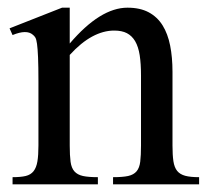

<svg xmlns="http://www.w3.org/2000/svg" viewBox="-20 -480 540 500"><path d="M274.4 0V-18.6Q299.3 -18.6 313.7 -21.7Q328.1 -24.9 335.7 -33.9Q343.3 -43 345.2 -59.1Q347.2 -75.2 347.2 -101.1V-283.7Q347.2 -314 343.8 -336.2Q340.3 -358.4 332 -372.6Q323.7 -386.7 310.5 -393.6Q297.4 -400.4 277.3 -400.4Q249 -400.4 220 -384.8Q190.9 -369.1 161.6 -336.9V-101.1Q161.6 -74.7 163.8 -58.6Q166 -42.5 173.8 -33.7Q181.6 -24.9 196 -21.7Q210.4 -18.6 234.9 -18.6V0H12.7V-18.6Q33.7 -18.6 46.9 -21.7Q60.1 -24.9 67.4 -34.2Q74.7 -43.5 77.4 -59.6Q80.1 -75.7 80.1 -101.1V-267.6Q80.1 -307.6 79.1 -330.6Q78.1 -353.5 76.4 -365.7Q74.7 -377.9 72 -382.3Q69.3 -386.7 65.4 -389.6Q49.3 -403.8 12.7 -388.7L4.9 -406.2L141.6 -460H161.6V-366.7Q241.2 -460 312 -460Q344.7 -460 367.2 -448Q389.6 -436 403.3 -414.1Q417 -392.1 423.1 -361.3Q429.2 -330.6 429.2 -293V-101.1Q429.2 -76.2 431.6 -60.1Q434.1 -43.9 441.4 -34.9Q448.7 -25.9 462.4 -22.2Q476.1 -18.6 498.5 -18.6V0Z"/></svg>

Font: Doulos SIL CyrE
Style: Regular
Weight: 400
Designer: Walt Agee, Victor Gaultney, Peter Martin, Debbi Hosken, Becca Hirsbrunner
Foundry: SIL International
Version: Version 5.000